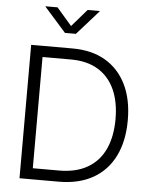

<svg xmlns="http://www.w3.org/2000/svg" viewBox="-61 -993 819 1043"><g transform="rotate(5 348.0 -471.5)"><path d="M298.8 0H122.6V-60.5H294.9Q388.2 -60.5 450.9 -97.2Q513.7 -133.8 545.2 -202.1Q576.7 -270.5 576.7 -365.7Q576.7 -459.5 545.9 -526.9Q515.1 -594.2 455.3 -630.6Q395.5 -667 307.1 -667H119.6V-727.5H311Q415.5 -727.5 489.7 -684.1Q564 -640.6 603.8 -559.6Q643.6 -478.5 643.6 -365.7Q643.6 -251 603 -169.2Q562.5 -87.4 485.4 -43.7Q408.2 0 298.8 0ZM152.3 -727.5V0H85V-727.5ZM210 -942.9 292 -848.1 374 -942.9H439.9V-940.9L321.8 -808.1H262.2L144.5 -940.9V-942.9Z"/></g></svg>

Font: Inter 24pt Light
Style: Regular
Weight: 300
Designer: Rasmus Andersson
Foundry: rsms
Version: Version 4.001;git-66647c0bb